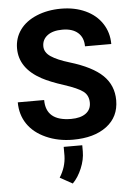

<svg xmlns="http://www.w3.org/2000/svg" viewBox="-63 -768 741 1066"><g transform="rotate(-5 307.5 -234.5)"><path d="M33.7 0ZM432.1 -186.5Q432.1 -228 402.8 -250.2Q373.5 -272.5 297.4 -297.1Q221.2 -321.8 176.8 -345.7Q55.7 -411.1 55.7 -522Q55.7 -579.6 88.1 -624.8Q120.6 -669.9 181.4 -695.3Q242.2 -720.7 317.9 -720.7Q394 -720.7 453.6 -693.1Q513.2 -665.5 546.1 -615.2Q579.1 -564.9 579.1 -501H432.6Q432.6 -549.8 401.9 -576.9Q371.1 -604 315.4 -604Q261.7 -604 231.9 -581.3Q202.1 -558.6 202.1 -521.5Q202.1 -486.8 237.1 -463.4Q272 -439.9 339.8 -419.4Q464.8 -381.8 522 -326.2Q579.1 -270.5 579.1 -187.5Q579.1 -95.2 509.3 -42.7Q439.5 9.8 321.3 9.8Q239.3 9.8 171.9 -20.3Q104.5 -50.3 69.1 -102.5Q33.7 -154.8 33.7 -223.6H180.7Q180.7 -106 321.3 -106Q373.5 -106 402.8 -127.2Q432.1 -148.4 432.1 -186.5ZM298.8 252 229 213.4Q264.6 157.2 266.1 95.2V44.9H369.6V79.6Q369.6 125 349.4 173.3Q329.1 221.7 298.8 252Z"/></g></svg>

Font: Roboto
Style: Bold
Weight: 700
Designer: Google
Version: Version 2.134; 2016; ttfautohint (v1.6)